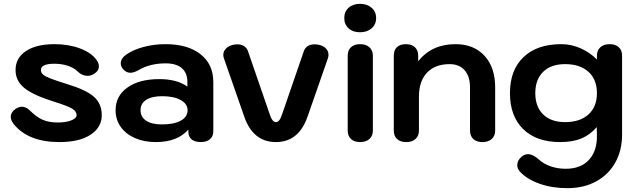

<svg xmlns="http://www.w3.org/2000/svg" viewBox="-20 -730 3306 1000"><path d="M52 -83Q36 -104 36 -121Q36 -145 61 -163Q78 -174 94 -174Q116 -174 135 -155Q169 -121 201.5 -106.5Q234 -92 282 -92Q323 -92 351 -103Q379 -114 379 -130Q379 -150 356 -164Q333 -178 263 -200Q153 -234 107 -271.5Q61 -309 61 -365Q61 -428 115 -464Q169 -500 264 -500Q337 -500 396 -478Q455 -456 482 -419Q495 -402 495 -385Q495 -361 471 -346Q454 -335 436 -335Q407 -335 383 -359Q363 -378 331.5 -388Q300 -398 263 -398Q193 -398 193 -365Q193 -352 204 -342Q215 -332 243.5 -321Q272 -310 333 -291Q431 -261 470.5 -225Q510 -189 510 -130Q510 -67 452 -28.5Q394 10 289 10Q128 10 52 -83Z M582 -156Q582 -230 643.5 -274Q705 -318 810 -318Q901 -318 956 -279V-303Q956 -350 927 -375Q898 -400 843 -400Q761 -400 702 -365Q677 -351 659 -351Q637 -351 620 -371Q609 -385 609 -400Q609 -425 635 -444Q671 -470 726 -485Q781 -500 842 -500Q958 -500 1024.5 -447.5Q1091 -395 1091 -303V-46Q1091 -20 1073.5 -5Q1056 10 1026 10Q995 10 978 -4Q961 -18 961 -44V-55Q904 10 792 10Q730 10 682.5 -11Q635 -32 608.5 -69.5Q582 -107 582 -156ZM957 -156Q957 -189 921 -209Q885 -229 825 -229Q771 -229 741.5 -210Q712 -191 712 -156Q712 -121 741 -101.5Q770 -82 823 -82Q886 -82 921.5 -101.5Q957 -121 957 -156Z M1252 -123 1146 -427Q1143 -436 1143 -444Q1143 -467 1163.5 -483Q1184 -499 1217 -499Q1237 -499 1251 -490Q1265 -481 1271 -465L1383 -140Q1391 -115 1399 -104.5Q1407 -94 1417 -94Q1427 -94 1435 -104.5Q1443 -115 1451 -140L1563 -465Q1569 -481 1583 -490Q1597 -499 1617 -499Q1651 -499 1671 -483.5Q1691 -468 1691 -444Q1691 -436 1688 -427L1582 -123Q1536 10 1417 10Q1298 10 1252 -123Z M1773 -636Q1773 -669 1795.5 -689.5Q1818 -710 1855 -710Q1892 -710 1915.5 -689.5Q1939 -669 1939 -636Q1939 -603 1915.5 -582.5Q1892 -562 1855 -562Q1818 -562 1795.5 -582.5Q1773 -603 1773 -636ZM1791 -50V-440Q1791 -468 1808 -484Q1825 -500 1856 -500Q1886 -500 1904 -484Q1922 -468 1922 -440V-50Q1922 -22 1904 -6Q1886 10 1856 10Q1825 10 1808 -6Q1791 -22 1791 -50Z M2031 -50V-440Q2031 -469 2047.5 -484.5Q2064 -500 2094 -500Q2124 -500 2141 -484Q2158 -468 2158 -440V-411Q2229 -500 2352 -500Q2448 -500 2503.5 -439.5Q2559 -379 2559 -275V-50Q2559 -22 2541 -6Q2523 10 2493 10Q2462 10 2445 -6Q2428 -22 2428 -50V-275Q2428 -332 2400 -364Q2372 -396 2322 -396Q2246 -396 2204 -351.5Q2162 -307 2162 -227V-50Q2162 -22 2144 -6Q2126 10 2096 10Q2065 10 2048 -6Q2031 -22 2031 -50Z M2688 164Q2674 149 2674 130Q2674 105 2698 85Q2713 73 2730 73Q2756 73 2788 102Q2812 124 2848.5 136.5Q2885 149 2927 149Q3005 149 3048 102Q3091 55 3089 -28L3088 -68Q3054 -28 3008.5 -9Q2963 10 2897 10Q2774 10 2705 -57.5Q2636 -125 2636 -245Q2636 -365 2706.5 -432.5Q2777 -500 2903 -500Q2955 -500 3003 -479Q3051 -458 3089 -420V-440Q3089 -468 3107 -484Q3125 -500 3155 -500Q3185 -500 3202.5 -484.5Q3220 -469 3220 -440V-28Q3220 52 3185.5 115Q3151 178 3086.5 214Q3022 250 2934 250Q2856 250 2790.5 227Q2725 204 2688 164ZM3089 -245Q3089 -316 3045 -356Q3001 -396 2923 -396Q2850 -396 2809 -356Q2768 -316 2768 -245Q2768 -174 2809 -134Q2850 -94 2923 -94Q3001 -94 3045 -134Q3089 -174 3089 -245Z"/></svg>

Font: Kodchasan
Style: Bold
Weight: 700
Designer: Katatrad Aksorn Co.,Ltd.
Foundry: Cadson Demak Co.,Ltd.
Version: Version 1.000; ttfautohint (v1.6)